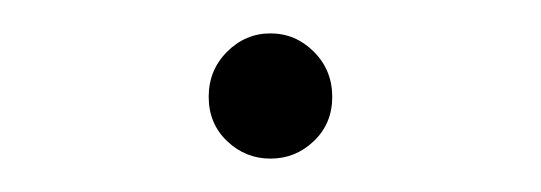

<svg xmlns="http://www.w3.org/2000/svg" viewBox="-20 -82 324 115"><path d="M105 -24Q105 -8 116 2.5Q127 13 142 13Q157 13 168 2.5Q179 -8 179 -24Q179 -40 168 -51Q157 -62 142 -62Q127 -62 116 -51Q105 -40 105 -24Z"/></svg>

Font: Jost-300-LightPL
Style: Regular
Weight: 300
Version: Version 3.300; ttfautohint (v0.97) -l 8 -r 50 -G 200 -x 14 -